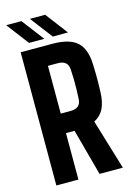

<svg xmlns="http://www.w3.org/2000/svg" viewBox="-142 -1044 766 1114"><g transform="rotate(-15 240.5 -487.0)"><path d="M52.5 0V-800H242.5Q345 -800 391 -758.5Q437 -717 440 -621.5Q441 -588.5 441.5 -563Q442 -537.5 441.5 -513Q441 -488.5 440 -457.5Q438 -397 419.2 -359Q400.5 -321 361 -301L452 0H312L236.5 -279H185V0ZM185 -396H242.5Q275 -396 290.8 -410Q306.5 -424 307.5 -451Q309 -480.5 309.8 -510Q310.5 -539.5 310 -569Q309.5 -598.5 307.5 -628Q306 -655.5 290.5 -669.2Q275 -683 242.5 -683H185ZM256 -840 154.5 -973.5H246L347.5 -840ZM113.5 -840 12 -973.5H103.5L205 -840Z"/></g></svg>

Font: Big Shoulders Text Thin ExtraBold
Style: Regular
Weight: 800
Version: Version 2.002